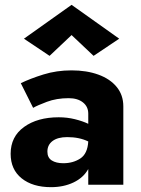

<svg xmlns="http://www.w3.org/2000/svg" viewBox="-20 -764 584 794"><path d="M276 -619 185 -533 79 -604 276 -744 473 -604 367 -533ZM117 -318 66 -420Q105 -439 159.5 -456Q214 -473 276 -473Q338 -473 386.5 -455.5Q435 -438 462.5 -404.5Q490 -371 490 -324V0H345V-65Q325 -29 284 -9.5Q243 10 191 10Q115 10 69.5 -26.5Q24 -63 24 -128Q24 -199 79.5 -239Q135 -279 223 -279Q258 -279 290 -271Q322 -263 345 -252V-294Q345 -323 323 -340.5Q301 -358 264 -358Q214 -358 174 -343Q134 -328 117 -318ZM176 -137Q176 -112 194 -100.5Q212 -89 242 -89Q282 -89 312 -108.5Q342 -128 345 -179Q308 -197 258 -197Q219 -197 197.5 -181Q176 -165 176 -137Z"/></svg>

Font: Jost*
Style: Bold
Weight: 700
Version: Version 3.7